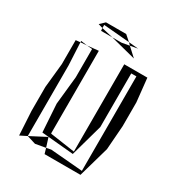

<svg xmlns="http://www.w3.org/2000/svg" viewBox="-140 -636 685 741"><g transform="rotate(30 202.5 -265.5)"><path d="M123 -429V-303L110 -178L118 -54L261 -41L301 -184V-423H324V-2L181 -14L160 -10L167 14H327L366 -123L374 -230V-336L363 -440H260V-51L150 -67L149 -69V-436L99 -431ZM51 -427V-320L40 -212V-105L46 1L76 -14V-329L71 -429ZM76 -14 147 -51 160 -10 115 -2ZM71 -434V-435L99 -431L71 -429ZM97 -525 117 -519V-532V-533L233 -523L208 -545H118ZM168 -507 281 -478 243 -513 209 -507ZM117 -519 168 -507H118ZM276 -519 243 -513 233 -523Z"/></g></svg>

Font: Quebrada
Style: Regular
Weight: 400
Designer: deFharo
Foundry: deFharo
Version: Version 1.034 2012